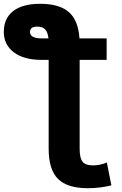

<svg xmlns="http://www.w3.org/2000/svg" viewBox="-24 -760 642 1010"><path d="M395 22Q395 72 410.5 91Q426 110 465 110Q502 110 538 95L562 215Q503 230 438 230Q330 230 281 181Q232 132 232 22V-445H195Q101 -445 48.5 -485Q-4 -525 -4 -592Q-4 -663 45 -701.5Q94 -740 188 -740Q288 -740 338 -696.5Q388 -653 394 -558H537V-445H395ZM231 -558Q227 -592 213 -606Q199 -620 171 -620Q134 -620 134 -592Q134 -558 195 -558Z"/></svg>

Font: Mplus 1p ExtraBold
Style: Regular
Weight: 800
Version: Version 1.061